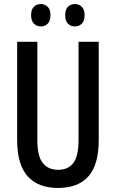

<svg xmlns="http://www.w3.org/2000/svg" viewBox="-20 -921 574 951"><path d="M469 -227Q469 -105 418 -47.5Q367 10 267 10Q169 10 117 -48Q65 -106 65 -226V-714H165V-226Q165 -148 191.5 -114Q218 -80 268 -80Q318 -80 343.5 -114Q369 -148 369 -227V-714H469ZM134 -846Q134 -874 148 -887.5Q162 -901 182 -901Q203 -901 216.5 -887Q230 -873 230 -846Q230 -818 216.5 -804Q203 -790 182 -790Q162 -790 148 -804Q134 -818 134 -846ZM303 -846Q303 -874 316.5 -887.5Q330 -901 351 -901Q372 -901 385.5 -887Q399 -873 399 -846Q399 -818 385.5 -804Q372 -790 351 -790Q330 -790 316.5 -804Q303 -818 303 -846Z"/></svg>

Font: Noto Sans ExtraCondensed Medium
Style: Regular
Weight: 500
Width: 2
Designer: Monotype Design Team
Foundry: Monotype Imaging Inc.
Version: Version 2.013; ttfautohint (v1.8.4.7-5d5b)